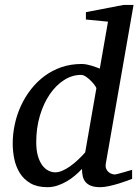

<svg xmlns="http://www.w3.org/2000/svg" viewBox="-20 -757 569 789"><path d="M415 -85.9Q412.6 -71.8 416.5 -63Q420.4 -54.2 427 -49.1Q433.6 -43.9 440.7 -42Q447.8 -40 451.2 -40Q454.6 -40 465.1 -42.7Q475.6 -45.4 487.3 -48.8Q499 -52.2 509.3 -55.2L522.9 -59.1V-22Q517.1 -19.5 501.5 -13.9Q485.8 -8.3 466.8 -2.4Q447.8 3.4 427.5 7.8Q407.2 12.2 392.1 12.2Q369.1 12.2 354.5 6.6Q339.8 1 331.5 -9Q323.2 -19 320.1 -32.7Q316.9 -46.4 316.9 -63Q303.7 -48.8 287.8 -35.4Q272 -22 253.9 -11.5Q235.8 -1 215.8 5.6Q195.8 12.2 174.8 12.2Q132.8 12.2 105.2 -3.9Q77.6 -20 61.5 -45.9Q45.4 -71.8 38.8 -103.5Q32.2 -135.3 32.2 -167Q32.2 -206.5 40.8 -246.3Q49.3 -286.1 66.2 -322.5Q83 -358.9 107.4 -390.1Q131.8 -421.4 163.1 -444.6Q194.3 -467.8 232.7 -481Q271 -494.1 314.9 -494.1Q326.2 -494.1 336.9 -491.9Q347.7 -489.7 357.4 -486.8Q367.2 -483.9 375.5 -480.5Q383.8 -477.1 390.1 -475.1L423.8 -668L333 -676.8V-707L487.8 -736.8H528.8ZM376 -394Q376.5 -396 370.4 -405Q364.3 -414.1 354.7 -423.8Q345.2 -433.6 334 -441.4Q322.8 -449.2 313 -449.2Q276.4 -449.2 243.2 -428Q210 -406.7 184.6 -369.6Q159.2 -332.5 144 -282Q128.9 -231.4 128.9 -172.9Q128.9 -140.6 135.5 -117.2Q142.1 -93.8 153.1 -78.6Q164.1 -63.5 178.2 -56.2Q192.4 -48.8 207 -48.8Q220.7 -48.8 236.6 -55.7Q252.4 -62.5 268.6 -74Q284.7 -85.4 300.5 -100.3Q316.4 -115.2 330.1 -130.9Z"/></svg>

Font: Charis SIL Cyr
Style: Italic
Weight: 400
Italic angle: -11°
Foundry: SIL International
Version: Version 5.000